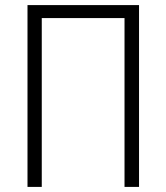

<svg xmlns="http://www.w3.org/2000/svg" viewBox="-20 -734 653 754"><path d="M88 -714H526V0H469V-663H144V0H88Z"/></svg>

Font: Noto Sans UI NarrowLight
Style: Regular
Weight: 300
Width: 4
Designer: Monotype Design Team
Foundry: Monotype Imaging Inc.
Version: Version 1.001